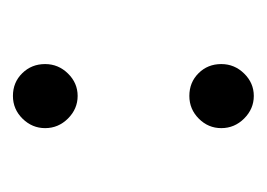

<svg xmlns="http://www.w3.org/2000/svg" viewBox="-78 -335 413 297"><g transform="rotate(90 128.5 -186.5)"><path d="M79.1 -322.3Q79.1 -342.8 93.8 -357.7Q108.4 -372.6 128.4 -372.6Q148.4 -372.6 163.3 -357.7Q178.2 -342.8 178.2 -322.3Q178.2 -302.2 163.6 -287.6Q148.9 -272.9 128.4 -272.9Q107.4 -272.9 93.3 -287.1Q79.1 -301.3 79.1 -322.3ZM79.1 -49.8Q79.1 -70.3 93.8 -85.2Q108.4 -100.1 128.4 -100.1Q148.4 -100.1 163.3 -85.2Q178.2 -70.3 178.2 -49.8Q178.2 -29.8 163.6 -14.9Q148.9 0 128.4 0Q107.4 0 93.3 -14.4Q79.1 -28.8 79.1 -49.8Z"/></g></svg>

Font: Vazirmatn UI NL ExtraLight
Style: Regular
Weight: 200
Designer: Saber Rastikerdar
Foundry: Saber Rastikerdar
Version: Version 33.003